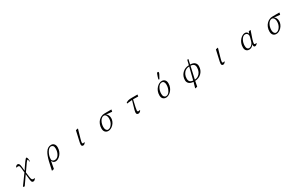

<svg xmlns="http://www.w3.org/2000/svg" viewBox="387 -3263 9225 5939"><g transform="rotate(-30 5000.0 -293.5)"><path d="M217.8 182.6 476.6 -172.9 460 -337.9Q452.1 -418.9 426.8 -429.7Q413.1 -436.5 392.6 -436.5Q372.1 -436.5 341.8 -422.9L338.9 -453.1Q377 -500 414.1 -500Q451.2 -500 469.7 -469.2Q488.3 -438.5 495.1 -368.2L509.8 -217.8Q524.4 -240.2 566.4 -305.7Q608.4 -370.1 670.4 -455.6Q732.4 -541 753.9 -541Q793.9 -541 798.8 -389.6L785.2 -377.9Q783.2 -388.7 780.3 -410.2Q771.5 -466.8 752.9 -466.8Q730.5 -466.8 566.4 -221.7Q539.1 -180.7 516.6 -151.4L540 25.4Q548.8 90.8 566.4 115.7Q584 140.6 611.3 140.6Q638.7 140.6 658.2 129.9L661.1 150.4Q625 207 580.1 207Q535.2 207 521.5 168Q507.8 128.9 501 54.7L484.4 -106.4L269.5 204.1L220.7 193.4Z M1241.2 198.2Q1256.8 136.7 1272.5 60.5Q1288.1 -15.6 1306.6 -94.7Q1350.6 -277.3 1412.1 -377Q1489.3 -502.9 1615.2 -502Q1676.8 -502 1716.8 -457.5Q1756.8 -413.1 1756.8 -335Q1756.8 -256.8 1731.9 -193.4Q1707 -129.9 1666.5 -83.5Q1626 -37.1 1579.1 -11.7Q1532.2 13.7 1488.3 13.7Q1401.4 13.7 1369.1 -76.2L1320.3 189.5L1249 207ZM1385.7 -118.2Q1385.7 -90.8 1402.3 -72.3Q1434.6 -36.1 1484.4 -36.1Q1574.2 -36.1 1629.4 -125Q1684.6 -213.9 1684.6 -331.1Q1684.6 -402.3 1656.2 -432.6Q1627.9 -462.9 1588.9 -462.9Q1548.8 -462.9 1511.7 -430.7Q1474.6 -398.4 1446.3 -345.7Q1385.7 -235.4 1385.7 -118.2Z M2413.1 -53.7Q2413.1 -83 2422.9 -125L2509.8 -509.8L2582 -526.4L2588.9 -516.6Q2564.5 -432.6 2546.9 -373Q2529.3 -313.5 2501.5 -214.8Q2473.6 -116.2 2474.1 -82Q2474.6 -47.9 2506.8 -47.9Q2520.5 -47.9 2549.8 -59.6L2552.7 -38.1Q2539.1 -18.6 2516.6 -2.4Q2494.1 13.7 2468.8 13.7Q2413.1 13.7 2413.1 -53.7Z M3219.7 -159.2Q3219.7 -239.3 3246.1 -305.7Q3272.5 -372.1 3316.9 -418.9Q3361.3 -465.8 3417 -490.7Q3472.7 -515.6 3530.3 -515.6L3781.2 -516.6L3766.6 -443.4L3558.6 -463.9Q3599.6 -439.5 3621.6 -394.5Q3643.6 -349.6 3643.6 -290Q3643.6 -230.5 3618.7 -173.8Q3593.8 -117.2 3553.2 -75.2Q3512.7 -33.2 3465.3 -9.8Q3418 13.7 3373 13.7Q3300.8 13.7 3260.3 -32.2Q3219.7 -78.1 3219.7 -159.2ZM3292 -167Q3292 -99.6 3318.8 -63Q3345.7 -26.4 3382.8 -26.4Q3456.1 -26.4 3518.1 -109.9Q3580.1 -193.4 3580.1 -313.5Q3580.1 -395.5 3539.1 -442.4Q3517.6 -467.8 3478.5 -467.3Q3439.5 -466.8 3403.8 -440.4Q3368.2 -414.1 3343.8 -370.1Q3292 -278.3 3292 -167Z M4293 -431.6 4295.9 -460.9Q4340.8 -492.2 4386.7 -502.9Q4432.6 -513.7 4502.9 -513.7H4710.9L4700.2 -449.2L4518.6 -453.1Q4444.3 -138.7 4444.3 -94.7Q4444.3 -50.8 4482.4 -50.8Q4503.9 -50.8 4533.2 -63.5L4534.2 -41Q4491.2 13.7 4443.4 13.7Q4377 13.7 4377 -54.7Q4377 -111.3 4449.2 -345.7Q4466.8 -404.3 4480.5 -451.2Z M5284.2 -150.4Q5284.2 -231.4 5310.5 -295.4Q5336.9 -359.4 5379.4 -405.8Q5421.9 -452.1 5471.2 -477.1Q5520.5 -502 5565.4 -502Q5631.8 -502 5672.9 -459Q5713.9 -416 5713.9 -335.9Q5713.9 -255.9 5687.5 -191.9Q5661.1 -127.9 5618.7 -82Q5576.2 -36.1 5526.9 -11.2Q5477.5 13.7 5433.6 13.7Q5368.2 13.7 5326.2 -27.8Q5284.2 -69.3 5284.2 -150.4ZM5357.4 -164.1Q5357.4 -95.7 5384.3 -61Q5411.1 -26.4 5453.1 -26.4Q5535.2 -26.4 5587.9 -121.1Q5640.6 -215.8 5640.6 -327.1Q5640.6 -392.6 5615.7 -427.7Q5590.8 -462.9 5547.9 -462.9Q5467.8 -462.9 5412.6 -370.1Q5357.4 -277.3 5357.4 -164.1ZM5502.9 -592.8Q5515.6 -633.8 5531.2 -689.5Q5546.9 -745.1 5562 -774.4Q5577.1 -803.7 5597.7 -803.7Q5627 -803.7 5627 -772.5Q5627 -741.2 5533.2 -580.1Z M6203.1 -161.1Q6203.1 -305.7 6298.3 -403.3Q6393.6 -501 6539.1 -502.9L6582 -675.8H6624L6585 -502.9Q6691.4 -502 6744.1 -453.1Q6796.9 -404.3 6796.9 -328.1Q6796.9 -183.6 6704.1 -87.9Q6611.3 7.8 6468.8 13.7L6431.6 200.2L6362.3 216.8L6352.5 210L6409.2 13.7Q6309.6 9.8 6256.3 -38.1Q6203.1 -85.9 6203.1 -161.1ZM6274.4 -179.7Q6274.4 -101.6 6312.5 -65.9Q6350.6 -30.3 6418.9 -25.4L6529.3 -463.9Q6453.1 -462.9 6395.5 -425.3Q6337.9 -387.7 6306.2 -322.3Q6274.4 -256.8 6274.4 -179.7ZM6477.5 -25.4Q6548.8 -27.3 6605 -64.9Q6661.1 -102.5 6693.4 -168.9Q6725.6 -235.4 6725.6 -321.3Q6726.6 -458 6576.2 -463.9Z M7413.1 -53.7Q7413.1 -83 7422.9 -125L7509.8 -509.8L7582 -526.4L7588.9 -516.6Q7564.5 -432.6 7546.9 -373Q7529.3 -313.5 7501.5 -214.8Q7473.6 -116.2 7474.1 -82Q7474.6 -47.9 7506.8 -47.9Q7520.5 -47.9 7549.8 -59.6L7552.7 -38.1Q7539.1 -18.6 7516.6 -2.4Q7494.1 13.7 7468.8 13.7Q7413.1 13.7 7413.1 -53.7Z M8261.7 -146.5Q8261.7 -224.6 8287.6 -290Q8313.5 -355.5 8355 -402.8Q8396.5 -450.2 8444.3 -476.1Q8492.2 -502 8536.1 -502Q8622.1 -502 8642.6 -411.1L8666 -481.4L8728.5 -497.1L8737.3 -488.3Q8615.2 -152.3 8615.2 -83Q8615.2 -47.9 8647.5 -47.9Q8669.9 -47.9 8690.4 -58.6L8692.4 -37.1Q8655.3 13.7 8608.4 13.7Q8561.5 13.7 8561.5 -49.8Q8561.5 -63.5 8563.5 -82Q8498 13.7 8400.4 13.7Q8338.9 13.7 8300.3 -26.9Q8261.7 -67.4 8261.7 -146.5ZM8335 -154.3Q8335 -90.8 8358.9 -59.6Q8382.8 -28.3 8418.9 -28.3Q8454.1 -28.3 8485.4 -47.9Q8554.7 -91.8 8578.1 -181.6L8614.3 -310.5Q8621.1 -335.9 8621.1 -355.5Q8621.1 -404.3 8592.3 -432.6Q8563.5 -460.9 8523.4 -460.9Q8483.4 -460.9 8448.2 -434.6Q8413.1 -408.2 8387.7 -363.3Q8334 -269.5 8335 -154.3Z M9219.7 -159.2Q9219.7 -239.3 9246.1 -305.7Q9272.5 -372.1 9316.9 -418.9Q9361.3 -465.8 9417 -490.7Q9472.7 -515.6 9530.3 -515.6L9781.2 -516.6L9766.6 -443.4L9558.6 -463.9Q9599.6 -439.5 9621.6 -394.5Q9643.6 -349.6 9643.6 -290Q9643.6 -230.5 9618.7 -173.8Q9593.8 -117.2 9553.2 -75.2Q9512.7 -33.2 9465.3 -9.8Q9418 13.7 9373 13.7Q9300.8 13.7 9260.3 -32.2Q9219.7 -78.1 9219.7 -159.2ZM9292 -167Q9292 -99.6 9318.8 -63Q9345.7 -26.4 9382.8 -26.4Q9456.1 -26.4 9518.1 -109.9Q9580.1 -193.4 9580.1 -313.5Q9580.1 -395.5 9539.1 -442.4Q9517.6 -467.8 9478.5 -467.3Q9439.5 -466.8 9403.8 -440.4Q9368.2 -414.1 9343.8 -370.1Q9292 -278.3 9292 -167Z"/></g></svg>

Font: GenEi Koburi Mincho v6
Style: Regular
Weight: 400
Designer: o_tamon (Modified)
Foundry: o_tamon / Adobe Systems Incorporated
Version: Version 6.1